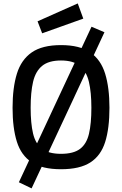

<svg xmlns="http://www.w3.org/2000/svg" viewBox="-20 -956 699 1097"><path d="M220.9 -765.7 194.6 -834.2 424.2 -936.4 455.9 -849.6ZM160.5 120.3 87.8 85.4 334.4 -442.4 405.5 -403.9ZM340.8 -265.3 268.4 -301.4 502.9 -803.3 576.8 -771.8ZM328.6 10.9Q221.2 10.9 161 -28.7Q100.8 -68.2 76.3 -146.5Q51.8 -224.7 51.8 -340.1Q51.8 -454.7 76.5 -534.8Q101.2 -614.8 161.4 -656.6Q221.6 -698.3 328.6 -698.3Q435.6 -698.3 495.8 -656.8Q556 -615.2 580.7 -535.2Q605.4 -455.1 605.4 -340.1Q605.4 -222.9 580.9 -144.8Q556.4 -66.7 496.2 -27.9Q436 10.9 328.6 10.9ZM328.6 -77.1Q399.9 -77.1 437.3 -105.3Q474.7 -133.5 488.4 -191.9Q502.1 -250.2 502.1 -340.1Q502.1 -428.4 488 -488.2Q473.9 -548.1 436.3 -579.2Q398.8 -610.4 328.6 -610.4Q258.1 -610.4 220.5 -579.4Q182.9 -548.4 169 -488.6Q155.1 -428.8 155.1 -340.1Q155.1 -252 168.8 -193.5Q182.6 -135 220.1 -106.1Q257.7 -77.1 328.6 -77.1Z"/></svg>

Font: TitilliumWeb ExtraLight
Style: Regular
Weight: 400
Designer: Mohamed Gaber, Accademia di Belle Arti di Urbino and others
Foundry: Kief Type Foundry, Accademia di Belle Arti di Urbino and others
Version: Version 3.000; ttfautohint (v1.8.2)